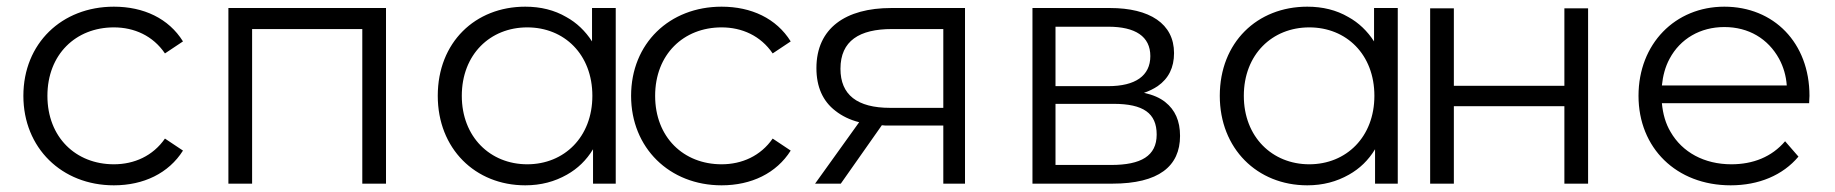

<svg xmlns="http://www.w3.org/2000/svg" viewBox="-20 -550 5495 575"><path d="M321 5C410 5 485 -31 528 -99L474 -135C438 -83 382 -58 321 -58C207 -58 122 -139 122 -263C122 -387 207 -468 321 -468C382 -468 438 -443 474 -390L528 -426C485 -495 410 -530 321 -530C165 -530 50 -420 50 -263C50 -107 165 5 321 5Z M735 0V-463H1065V0H1136V-526H664V0Z M1553 5C1600 5 1641 -6 1678 -27C1710 -45 1736 -70 1756 -103V0H1824V-526H1753V-426C1733 -457 1707 -482 1676 -499C1640 -520 1599 -530 1553 -530C1403 -530 1291 -423 1291 -263C1291 -105 1403 5 1553 5ZM1559 -58C1448 -58 1363 -140 1363 -263C1363 -387 1448 -468 1559 -468C1670 -468 1754 -387 1754 -263C1754 -140 1670 -58 1559 -58Z M2141 5C2230 5 2305 -31 2348 -99L2294 -135C2258 -83 2202 -58 2141 -58C2027 -58 1942 -139 1942 -263C1942 -387 2027 -468 2141 -468C2202 -468 2258 -443 2294 -390L2348 -426C2305 -495 2230 -530 2141 -530C1985 -530 1870 -420 1870 -263C1870 -107 1985 5 2141 5Z M2870 0V-526H2649C2513 -526 2425 -466 2425 -346C2425 -290 2444 -247 2482 -218C2501 -203 2525 -191 2553 -184L2421 0H2498L2621 -175C2627 -174 2633 -174 2640 -174H2805V0ZM2646 -227C2547 -227 2497 -266 2497 -344C2497 -428 2554 -463 2651 -463H2805V-227Z M3311 0C3450 0 3514 -52 3514 -143C3514 -188 3499 -221 3470 -244C3454 -257 3433 -266 3406 -272C3421 -277 3435 -284 3447 -292C3480 -315 3496 -348 3496 -391C3496 -479 3423 -526 3304 -526H3072V0ZM3141 -470H3299C3380 -470 3425 -441 3425 -382C3425 -323 3380 -292 3299 -292H3141ZM3141 -239H3315C3404 -239 3444 -211 3444 -147C3444 -83 3397 -56 3308 -56H3141Z M3895 5C3942 5 3983 -6 4020 -27C4052 -45 4078 -70 4098 -103V0H4166V-526H4095V-426C4075 -457 4049 -482 4018 -499C3982 -520 3941 -530 3895 -530C3745 -530 3633 -423 3633 -263C3633 -105 3745 5 3895 5ZM3901 -58C3790 -58 3705 -140 3705 -263C3705 -387 3790 -468 3901 -468C4012 -468 4096 -387 4096 -263C4096 -140 4012 -58 3901 -58Z M4334 0V-232H4665V0H4736V-525H4665V-293H4334V-525H4263V0Z M5163 5C5247 5 5319 -25 5366 -81L5326 -127C5286 -80 5230 -58 5165 -58C5084 -58 5018 -94 4983 -155C4968 -180 4960 -209 4957 -241H5398C5398 -249 5399 -258 5399 -263C5399 -422 5292 -530 5144 -530C4997 -530 4887 -419 4887 -263C4887 -107 5000 5 5163 5ZM4957 -294C4960 -323 4967 -350 4980 -374C5012 -434 5072 -469 5144 -469C5217 -469 5275 -434 5308 -374C5321 -350 5329 -323 5331 -294Z"/></svg>

Font: Montserrat Z
Style: Regular
Weight: 400
Designer: Julieta Ulanovsky
Foundry: Julieta Ulanovsky
Version: Version 8.000